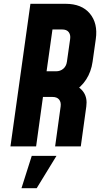

<svg xmlns="http://www.w3.org/2000/svg" viewBox="-20 -770 545 1010"><path d="M35 0 140 -750H325Q410 -750 452.8 -698.5Q495.5 -647 484 -565L467 -445Q459.5 -392.5 433.2 -351.8Q407 -311 364 -286L360 -330Q401.5 -313 420.8 -283.2Q440 -253.5 434 -210L405 0H270L299 -210Q302 -232.5 291 -246.2Q280 -260 256 -260H206L170 0ZM225 -395H275Q297 -395 312.8 -408.2Q328.5 -421.5 332 -445L349 -565Q352 -587 341.5 -601Q331 -615 306 -615H256ZM93 220 147 50H277L173 220Z"/></svg>

Font: Mohave Light
Style: Bold Italic
Weight: 700
Italic angle: -8°
Version: Version 2.003